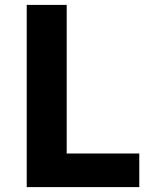

<svg xmlns="http://www.w3.org/2000/svg" viewBox="-20 -763 628 783"><path d="M89 0V-743H252V-137H548V0Z"/></svg>

Font: Noto Sans KR ExtraBold
Style: Regular
Weight: 800
Designer: Ryoko NISHIZUKA  (kana, bopomofo & ideographs); Paul D. Hunt (Latin, Greek & Cyrillic); Sandoll Communications , Soo-you
Foundry: Adobe
Version: Version 2.004-H2;hotconv 1.0.118;makeotfexe 2.5.65603